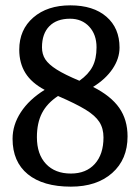

<svg xmlns="http://www.w3.org/2000/svg" viewBox="-20 -691 525 718"><path d="M27 -172Q27 -224 58 -271.5Q89 -319 147 -355Q98 -381 75 -418Q52 -455 52 -505Q52 -580 104.5 -625.5Q157 -671 243 -671Q329 -671 378 -628.5Q427 -586 427 -513Q427 -472 401 -433.5Q375 -395 328 -366Q395 -332 426 -287.5Q457 -243 457 -181Q457 -95 399.5 -44Q342 7 245 7Q141 7 84 -39.5Q27 -86 27 -172ZM341 -514Q341 -562 313.5 -591.5Q286 -621 242 -621Q192 -621 164.5 -593Q137 -565 137 -514Q137 -488 149.5 -469Q162 -450 192 -431Q222 -412 277 -389Q311 -413 326 -442Q341 -471 341 -514ZM367 -177Q367 -211 351.5 -235Q336 -259 300 -281Q264 -303 197 -332Q156 -305 137 -268Q118 -231 118 -178Q118 -114 152 -78Q186 -42 245 -42Q302 -42 334.5 -78Q367 -114 367 -177Z"/></svg>

Font: Caladea
Style: Regular
Weight: 400
Designer: Carolina Giovagnoli and Andres Torresi
Foundry: Carolina Giovagnoli & Andres Torresi
Version: Version 1.001